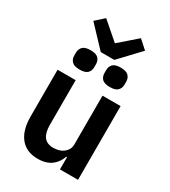

<svg xmlns="http://www.w3.org/2000/svg" viewBox="-227 -1055 1042 1177"><g transform="rotate(30 294.0 -466.5)"><path d="M386 -87H381Q374 -67 362.5 -49.5Q351 -32 333.5 -18Q316 -4 291.5 4Q267 12 235 12Q154 12 111 -41Q68 -94 68 -192V-522H196V-205Q196 -151 217 -122.5Q238 -94 284 -94Q303 -94 321.5 -99Q340 -104 354 -114.5Q368 -125 377 -140.5Q386 -156 386 -177V-522H514V0H386ZM243 -748 108 -891 168 -945 291 -838 414 -945 474 -891 339 -748ZM184 -590Q145 -590 129 -606.5Q113 -623 113 -648V-669Q113 -694 129 -710.5Q145 -727 184 -727Q224 -727 239.5 -710.5Q255 -694 255 -669V-648Q255 -623 239.5 -606.5Q224 -590 184 -590ZM398 -590Q358 -590 342.5 -606.5Q327 -623 327 -648V-669Q327 -694 342.5 -710.5Q358 -727 398 -727Q437 -727 453 -710.5Q469 -694 469 -669V-648Q469 -623 453 -606.5Q437 -590 398 -590Z"/></g></svg>

Font: IBM Plex Sans SmBld
Style: Regular
Weight: 600
Designer: Mike Abbink, Paul van der Laan, Pieter van Rosmalen
Foundry: Bold Monday
Version: Version 3.005